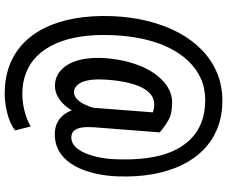

<svg xmlns="http://www.w3.org/2000/svg" viewBox="-94 -641 956 808"><g transform="rotate(90 384.0 -237.0)"><path d="M722.2 -254.4Q720.7 -207 710.2 -159.9Q699.7 -112.8 678.7 -74.2Q657.7 -35.6 624.5 -12.7Q591.3 10.3 543.9 10.3Q515.6 10.3 493.9 -1.2Q472.2 -12.7 458 -34.2Q443.8 -55.7 437.5 -85.9Q431.2 -116.2 433.6 -153.8L455.1 -431.2H537.1L515.6 -154.3Q513.7 -124.5 516.4 -106Q519 -87.4 525.4 -77.1Q531.7 -66.9 540 -63Q548.3 -59.1 558.1 -59.1Q579.1 -59.1 595.5 -74Q611.8 -88.9 623.5 -115.5Q635.3 -142.1 642.3 -177Q649.4 -211.9 650.4 -252.4Q652.8 -320.8 645 -378.4Q637.2 -436 618.2 -481.2Q599.1 -526.4 568.8 -557.9Q538.6 -589.4 496.8 -606Q455.1 -622.6 401.9 -622.6Q351.1 -622.6 309.6 -603.8Q268.1 -585 235.4 -550Q202.6 -515.1 179.4 -466.8Q156.2 -418.5 143.3 -358.4Q130.4 -298.3 127.9 -229.5Q125 -157.7 134 -98.4Q143.1 -39.1 163.6 6.8Q184.1 52.7 214.6 84Q245.1 115.2 285.9 131.1Q326.7 147 376 147Q412.1 147 449.2 137.2Q486.3 127.4 512.2 111.8L528.8 177.7Q499.5 199.7 456.3 210.4Q413.1 221.2 374.5 221.2Q310.1 221.2 257.6 201.9Q205.1 182.6 164.6 144.8Q124 106.9 97.2 52.2Q70.3 -2.4 57.6 -73.2Q44.9 -144 47.9 -229.5Q50.8 -309.6 68.4 -380.4Q85.9 -451.2 116.5 -508.8Q147 -566.4 189.9 -608.2Q232.9 -649.9 286.6 -672.4Q340.3 -694.8 403.3 -694.8Q466.3 -694.8 517.6 -674.8Q568.8 -654.8 608.4 -616.9Q647.9 -579.1 674.3 -524.9Q700.7 -470.7 712.9 -402.6Q725.1 -334.5 722.2 -254.4ZM315.4 -207.5Q313 -174.3 315.4 -148.7Q317.9 -123 325 -105.7Q332 -88.4 343.5 -79.3Q355 -70.3 369.6 -70.3Q378.4 -70.3 388.2 -76.2Q397.9 -82 408 -95.5Q418 -108.9 426.8 -131.6Q435.5 -154.3 441.4 -187.5L476.6 -144Q467.3 -106 453.1 -77.4Q439 -48.8 421.1 -29.5Q403.3 -10.3 383.1 -0.2Q362.8 9.8 341.3 9.8Q311 9.8 287.6 -5.9Q264.2 -21.5 248.8 -50Q233.4 -78.6 227.3 -118.4Q221.2 -158.2 225.1 -207.5Q229.5 -257.8 241.2 -300.8Q252.9 -343.8 270.5 -377.4Q288.1 -411.1 310.3 -434.8Q332.5 -458.5 357.9 -470.9Q383.3 -483.4 410.6 -483.4Q458.5 -483.4 485.6 -467.8Q512.7 -452.1 537.1 -431.2L495.1 -371.1Q482.9 -384.3 464.1 -396.2Q445.3 -408.2 419.4 -408.2Q397.5 -408.2 379.6 -395.3Q361.8 -382.3 348.9 -356.9Q335.9 -331.5 327.4 -294.2Q318.8 -256.8 315.4 -207.5Z"/></g></svg>

Font: Roboto Condensed Medium
Style: Regular
Weight: 500
Designer: Christian Robertson
Foundry: Google
Version: Version 3.0